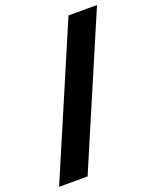

<svg xmlns="http://www.w3.org/2000/svg" viewBox="-160 -762 792 975"><g transform="rotate(-20 236.0 -275.0)"><path d="M-12 126 330.5 -675.5H484.5L142 126Z"/></g></svg>

Font: Anek Bangla Medium ExtraBold
Style: Regular
Weight: 800
Version: Version 1.003